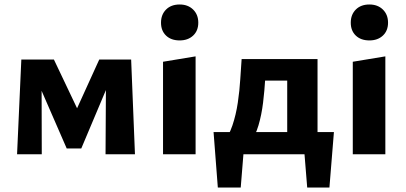

<svg xmlns="http://www.w3.org/2000/svg" viewBox="-20 -687 1806 855"><path d="M56 0 75 -422H165L166 0ZM450 0 452 -353 493 -384 342 -26H277L135 -352L142 -422H220L336 -178H311L422 -422H564L581 0Z M706 0V-412L851 -436V0ZM780 -507Q742 -507 719.5 -528.5Q697 -550 697 -586Q697 -622 719.5 -644.5Q742 -667 780 -667Q817 -667 840 -644.5Q863 -622 863 -586Q863 -550 840 -528.5Q817 -507 780 -507Z M972 -50Q999 -81 1015 -128.5Q1031 -176 1039 -230Q1047 -284 1050 -335Q1053 -386 1056 -424H1166Q1164 -386 1161 -335Q1158 -284 1151.5 -230Q1145 -176 1131 -128.5Q1117 -81 1092 -50ZM950 148 931 -99H1072L1052 148ZM982 0 970 -99H1467L1403 0ZM1348 148 1328 -99H1467L1447 148ZM1259 0V-424H1394V0ZM1126 -328V-424H1315V-328Z M1551 0V-412L1696 -436V0ZM1625 -507Q1587 -507 1564.5 -528.5Q1542 -550 1542 -586Q1542 -622 1564.5 -644.5Q1587 -667 1625 -667Q1662 -667 1685 -644.5Q1708 -622 1708 -586Q1708 -550 1685 -528.5Q1662 -507 1625 -507Z"/></svg>

Font: Ysabeau ExtraBold
Style: Regular
Weight: 800
Designer: Christian Thalmann (Catharsis Fonts)
Version: Version 2.002